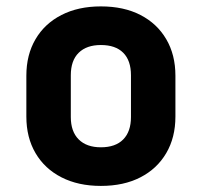

<svg xmlns="http://www.w3.org/2000/svg" viewBox="-20 -580 640 609"><path d="M300 9.7Q228.1 9.7 174.9 -17.6Q121.7 -44.8 92.7 -94.3Q63.6 -143.8 63.6 -210.3V-339.7Q63.6 -406.3 92.7 -455.7Q121.7 -505.2 174.9 -532.4Q228.1 -559.7 300 -559.7Q372.9 -559.7 425.6 -532.4Q478.3 -505.2 507.3 -455.7Q536.4 -406.3 536.4 -339.7V-210.3Q536.4 -143.8 507.3 -94.3Q478.3 -44.8 425.5 -17.6Q372.8 9.7 300 9.7ZM300 -112.8Q346.3 -112.8 370.8 -137.7Q395.4 -162.6 395.4 -208.8V-341.2Q395.4 -388.2 370.8 -412.7Q346.3 -437.2 300 -437.2Q254.7 -437.2 229.7 -412.7Q204.6 -388.2 204.6 -341.2V-208.8Q204.6 -162.6 229.7 -137.7Q254.7 -112.8 300 -112.8Z"/></svg>

Font: JetBrains Mono
Style: Regular
Weight: 400
Monospace: yes
Designer: Philipp Nurullin, Konstantin Bulenkov
Foundry: JetBrains
Version: Version 2.305